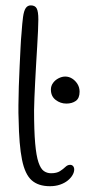

<svg xmlns="http://www.w3.org/2000/svg" viewBox="-20 -650 317 696"><path d="M161 25Q119 25 94.8 3.5Q70.5 -18 59.8 -71Q49 -124 47.5 -218Q46.5 -237.5 46.8 -268.5Q47 -299.5 48.2 -336.5Q49.5 -373.5 51.2 -410Q53 -446.5 54.5 -478Q56 -509.5 58 -529Q60.5 -566 63.5 -588.2Q66.5 -610.5 73.2 -620.5Q80 -630.5 91.5 -630.5Q107 -630.5 113 -619.5Q119 -608.5 119 -579.5Q119 -563.5 117.8 -538Q116.5 -512.5 114.8 -481.8Q113 -451 111 -418.2Q109 -385.5 107.5 -354Q106 -322.5 104.8 -296Q103.5 -269.5 103.5 -251Q103.5 -176 107.5 -130.5Q111.5 -85 119.5 -61.5Q127.5 -38 139 -30Q150.5 -22 165 -22Q185.5 -22 197.2 -29.5Q209 -37 217 -44.8Q225 -52.5 234 -52.5Q241 -52.5 245 -47.8Q249 -43 249 -35.5Q249 -26 243 -15.5Q237 -5 225.8 4.2Q214.5 13.5 198 19.2Q181.5 25 161 25ZM220.5 -274.5Q199 -274.5 181.8 -287.8Q164.5 -301 164.5 -325.5Q164.5 -338.5 172.2 -349.2Q180 -360 192.2 -366.2Q204.5 -372.5 216.5 -372.5Q230 -372.5 241.8 -365Q253.5 -357.5 261 -345.2Q268.5 -333 268.5 -317.5Q268.5 -294 254.8 -284.2Q241 -274.5 220.5 -274.5Z"/></svg>

Font: Gluten Thin ExtraLight
Style: Regular
Weight: 250
Version: Version 1.300